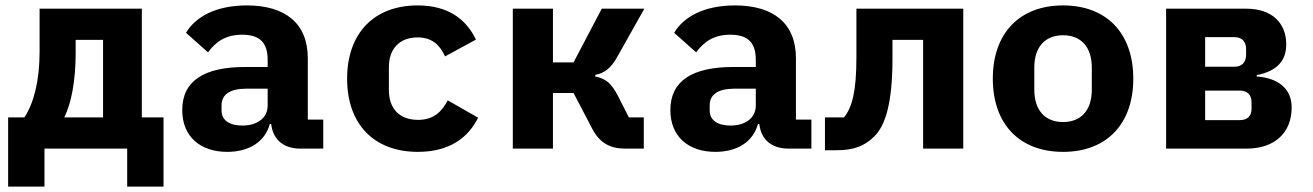

<svg xmlns="http://www.w3.org/2000/svg" viewBox="-20 -548 4840 708"><path d="M10 140H144V0H449V140H583V-115H503V-516H126V-358C126 -248 104 -167 70 -115H10ZM217 -115C243 -167 259 -250 259 -354V-401H360V-115Z M1172 0V-107H1115V-333C1115 -463 1031 -528 890 -528C775 -528 700 -485 666 -427L747 -355C775 -393 811 -420 873 -420C941 -420 967 -388 967 -327V-301H884C733 -301 652 -250 652 -142C652 -45 718 12 818 12C897 12 957 -24 975 -91H980C986 -33 1026 0 1087 0ZM874 -85C827 -85 797 -104 797 -140V-160C797 -200 829 -221 888 -221H967V-159C967 -111 926 -85 874 -85Z M1521 12C1636 12 1706 -39 1743 -114L1631 -178C1609 -136 1579 -106 1522 -106C1452 -106 1414 -148 1414 -216V-300C1414 -368 1453 -410 1520 -410C1575 -410 1603 -380 1621 -340L1735 -402C1699 -477 1633 -528 1520 -528C1359 -528 1260 -425 1260 -258C1260 -91 1358 12 1521 12Z M1871 0H2019V-205H2095L2163 -75C2191 -21 2229 0 2285 0H2354V-115H2299L2260 -192C2235 -241 2214 -258 2175 -266V-272C2208 -278 2233 -296 2256 -338L2356 -516H2199L2095 -318H2019V-516H1871Z M2972 0V-107H2915V-333C2915 -463 2831 -528 2690 -528C2575 -528 2500 -485 2466 -427L2547 -355C2575 -393 2611 -420 2673 -420C2741 -420 2767 -388 2767 -327V-301H2684C2533 -301 2452 -250 2452 -142C2452 -45 2518 12 2618 12C2697 12 2757 -24 2775 -91H2780C2786 -33 2826 0 2887 0ZM2674 -85C2627 -85 2597 -104 2597 -140V-160C2597 -200 2629 -221 2688 -221H2767V-159C2767 -111 2726 -85 2674 -85Z M3022 6H3063C3127 6 3167 -8 3205 -46C3243 -84 3271 -163 3271 -331V-401H3384V0H3532V-516H3138V-335C3138 -211 3122 -151 3092 -115H3022Z M3900 12C4061 12 4159 -91 4159 -258C4159 -425 4061 -528 3900 -528C3739 -528 3641 -425 3641 -258C3641 -91 3739 12 3900 12ZM3900 -98C3834 -98 3794 -141 3794 -217V-299C3794 -375 3834 -418 3900 -418C3966 -418 4006 -375 4006 -299V-217C4006 -141 3966 -98 3900 -98Z M4280 0H4577C4681 0 4743 -59 4743 -152C4743 -219 4696 -260 4614 -266V-271C4691 -286 4723 -326 4723 -384C4723 -463 4671 -516 4575 -516H4280ZM4424 -105V-214H4551C4578 -214 4595 -200 4595 -171V-147C4595 -120 4580 -105 4551 -105ZM4424 -302V-411H4533C4559 -411 4575 -395 4575 -367V-346C4575 -318 4559 -302 4533 -302Z"/></svg>

Font: IBM Plex Mono
Style: Bold
Weight: 700
Monospace: yes
Designer: Mike Abbink, Paul van der Laan, Pieter van Rosmalen
Foundry: Bold Monday
Version: Version 2.004